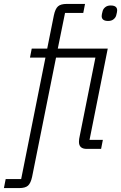

<svg xmlns="http://www.w3.org/2000/svg" viewBox="-87 -760 618 980"><path d="M75 -512H154L188 -682Q195 -715 209 -727.5Q223 -740 254 -740H347L338 -694H245L208 -512H463L370 -46H438L429 0H356Q316 0 316 -36Q316 -42 317 -50.5Q318 -59 320 -66L400 -466H199L77 142Q70 175 56 187.5Q42 200 11 200H-67L-58 154H21L145 -466H66ZM465 -653Q432 -653 432 -678Q432 -686 437 -704Q440 -715 450.5 -723.5Q461 -732 478 -732Q511 -732 511 -707Q511 -699 506 -681Q503 -670 492.5 -661.5Q482 -653 465 -653Z"/></svg>

Font: IBM Plex Sans Cond Light
Style: Italic
Weight: 300
Width: 3
Italic angle: -11°
Designer: Mike Abbink, Paul van der Laan, Pieter van Rosmalen
Foundry: Bold Monday
Version: Version 1.3